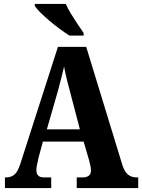

<svg xmlns="http://www.w3.org/2000/svg" viewBox="-20 -951 719 971"><path d="M5 0V-54H13Q36 -54 53 -68Q70 -82 84 -126L273 -714H416L599 -116Q610 -82 627.5 -68Q645 -54 669 -54H679V0H368V-54H402Q417 -54 428.5 -62Q440 -70 440 -89Q440 -101 436.5 -115.5Q433 -130 431 -139L403 -235H197L175 -154Q173 -142 168.5 -123.5Q164 -105 164 -91Q164 -54 200 -54H239V0ZM217 -297H384L335 -484Q326 -517 318 -549.5Q310 -582 304 -614Q297 -583 288.5 -550.5Q280 -518 272 -488ZM331 -771Q309 -785 282.5 -804.5Q256 -824 230 -846Q204 -868 184 -888Q164 -908 156 -921V-931H313Q322 -909 338.5 -882Q355 -855 372.5 -829Q390 -803 403 -784V-771Z"/></svg>

Font: Noto Serif Tamil Condensed ExtraBold
Style: Italic
Weight: 800
Width: 3
Italic angle: -12°
Designer: Indian Type Foundry, Tom Grace, and the Monotype Design Team
Foundry: Monotype Imaging Inc.
Version: Version 2.003; ttfautohint (v1.8.4.7-5d5b)